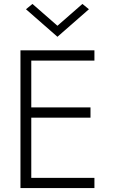

<svg xmlns="http://www.w3.org/2000/svg" viewBox="-20 -956 574 976"><path d="M272 -825 399 -936 432 -909 272 -769 112 -909 145 -936ZM84 -700H460V-648H139V-410H440V-358H139V-52H460V0H84Z"/></svg>

Font: Jost* Light
Style: Regular
Weight: 300
Version: Version 3.7